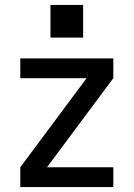

<svg xmlns="http://www.w3.org/2000/svg" viewBox="-20 -756 540 776"><path d="M62 0V-80L330 -440H62V-520H438V-440L170 -80H438V0ZM184 -604V-736H316V-604Z"/></svg>

Font: Iosevka SS04 Medium
Style: Regular
Weight: 500
Monospace: yes
Designer: Belleve Invis
Foundry: Belleve Invis
Version: Version 19.0.0; ttfautohint (v1.8.4)